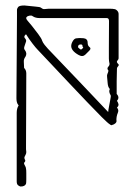

<svg xmlns="http://www.w3.org/2000/svg" viewBox="-20 -481 493 701"><path d="M55 200Q50 199 45.5 195Q41 191 41 181V-69Q41 -85 48 -96Q43 -102 41.5 -108.5Q40 -115 40 -122L42 -419V-446Q42 -449 46 -455Q50 -461 69 -461L109 -457Q115 -456 121.5 -455.5Q128 -455 134 -450Q138 -447 144.5 -448Q151 -449 156 -449H374Q379 -449 385 -449Q391 -449 396 -448Q402 -448 407.5 -442.5Q413 -437 413 -430V-269Q413 -264 408.5 -259.5Q404 -255 411 -248Q416 -244 411.5 -239.5Q407 -235 407 -230Q406 -208 406 -184.5Q406 -161 406 -138Q418 -125 407 -113Q411 -107 412.5 -101Q414 -95 407 -88Q415 -80 410 -68.5Q405 -57 405 -43Q407 -36 401.5 -31Q396 -26 390 -25Q387 -22 381 -27Q374 -31 351.5 -53.5Q329 -76 297.5 -109Q266 -142 232 -178Q198 -214 167.5 -246.5Q137 -279 117 -300Q111 -306 99 -321.5Q87 -337 75 -356Q65 -348 71 -341.5Q77 -335 75 -329Q73 -322 69.5 -312.5Q66 -303 71 -298Q80 -286 73 -274Q66 -265 67 -254.5Q68 -244 68 -233Q76 -225 76 -213L75 54Q75 59 75 64Q75 69 76 74Q76 80 73 85Q70 90 69 94Q69 99 71.5 103Q74 107 69 112Q66 115 70.5 122.5Q75 130 75 135Q76 139 76 151Q76 163 76 174.5Q76 186 75 190Q71 200 55 200ZM375 -72Q375 -77 378.5 -95Q382 -113 383 -119Q384 -123 384.5 -128Q385 -133 383 -135Q376 -147 381 -156Q374 -163 373 -178Q372 -193 371 -200Q370 -207 372.5 -212Q375 -217 376 -223Q369 -231 375.5 -237.5Q382 -244 379 -253Q378 -257 377.5 -267Q377 -277 377.5 -307.5Q378 -338 378 -404Q378 -415 370 -415H125Q118 -415 111.5 -416.5Q105 -418 99 -422Q96 -425 88.5 -424Q81 -423 77 -418.5Q73 -414 81 -405Q85 -401 96.5 -386.5Q108 -372 120 -356Q132 -340 134 -332Q136 -326 143 -317Q150 -308 155 -303Q209 -247 263.5 -189.5Q318 -132 375 -72ZM292 -282Q282 -272 267.5 -280Q253 -288 246 -297Q240 -305 240 -313Q240 -321 245.5 -330.5Q251 -340 258 -341Q269 -343 284.5 -341.5Q300 -340 300 -325Q300 -314 307 -309Q314 -304 306 -296ZM279 -302 283 -306Q285 -308 283 -309Q281 -310 281 -314Q281 -318 277 -318.5Q273 -319 270 -318Q265 -316 265 -310Q265 -307 267 -306Q269 -304 272.5 -301.5Q276 -299 279 -302Z"/></svg>

Font: Sankofa Display
Style: Regular
Weight: 400
Designer: Batsirai Madzonga
Foundry: Batsirai Madzonga
Version: Version 1.000; ttfautohint (v1.8.4.7-5d5b)